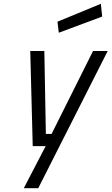

<svg xmlns="http://www.w3.org/2000/svg" viewBox="-20 -768 586 1009"><path d="M220 0H152L139 -500H213L221 -64H251L469 -500H546L181 221H105ZM282 -654 510 -748 517 -681 289 -596Z"/></svg>

Font: Cairo
Style: Italic
Weight: 400
Italic angle: -13°
Designer: Mohamed Gaber, Accademia di Belle Arti di Urbino and others
Foundry: Kief Type Foundry, Accademia di Belle Arti di Urbino and others
Version: Version 3.011